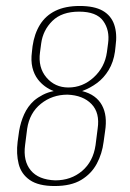

<svg xmlns="http://www.w3.org/2000/svg" viewBox="-20 -615 435 643"><path d="M163 8Q109 8 80 -12Q51 -32 42.5 -66Q34 -100 39 -140L44 -176Q49 -206 61 -232.5Q73 -259 94 -278Q107 -289 123.5 -297.5Q140 -306 160 -310Q144 -316 130.5 -326Q117 -336 107 -349Q94 -366 88.5 -389Q83 -412 87 -442L89 -460Q95 -502 114 -532.5Q133 -563 166 -579Q199 -595 247 -595Q296 -595 324 -579Q352 -563 362.5 -532.5Q373 -502 367 -460L365 -442Q360 -407 344 -380.5Q328 -354 305 -337Q282 -320 255 -310Q279 -304 295.5 -292Q312 -280 321.5 -262.5Q331 -245 333.5 -223.5Q336 -202 332 -176L327 -140Q322 -100 304 -66.5Q286 -33 252 -12.5Q218 8 163 8ZM165 -11Q218 -11 255 -42.5Q292 -74 300 -129L307 -184Q315 -237 286.5 -266.5Q258 -296 206 -298Q155 -298 117 -267.5Q79 -237 71 -184L64 -129Q57 -76 83 -44.5Q109 -13 165 -11ZM209 -322Q257 -322 294 -356Q331 -390 338 -440L342 -470Q348 -514 325.5 -545Q303 -576 245 -576Q187 -576 155.5 -545Q124 -514 118 -470L114 -440Q107 -389 135.5 -355.5Q164 -322 209 -322Z"/></svg>

Font: Alumni Sans Thin Thin
Style: Italic
Weight: 250
Italic angle: -8°
Version: Version 1.016